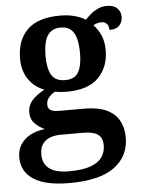

<svg xmlns="http://www.w3.org/2000/svg" viewBox="-56 -618 664 899"><g transform="rotate(-5 276.0 -168.5)"><path d="M234 237Q122 237 66 200.5Q10 164 10 97Q10 61 27.5 35Q45 9 74.5 -6Q104 -21 141 -25Q117 -35 96 -55.5Q75 -76 75 -110Q75 -141 95.5 -164.5Q116 -188 155 -209Q109 -226 81.5 -266Q54 -306 54 -363Q54 -450 104 -499Q154 -548 258 -548Q296 -548 327 -539.5Q358 -531 377 -518Q390 -532 405 -544.5Q420 -557 439 -565.5Q458 -574 481 -574Q513 -574 529 -557.5Q545 -541 545 -518Q545 -495 531 -478Q517 -461 483 -461Q483 -478 474 -489Q465 -500 449 -500Q437 -500 427.5 -497Q418 -494 410 -489Q430 -469 443.5 -439.5Q457 -410 457 -367Q457 -290 408.5 -240Q360 -190 258 -190Q247 -190 230 -191.5Q213 -193 203 -195Q188 -187 175 -172.5Q162 -158 162 -138Q162 -121 174 -112.5Q186 -104 217 -104H333Q397 -104 437 -85.5Q477 -67 496 -33Q515 1 515 47Q515 135 446 186Q377 237 234 237ZM236 182Q300 182 337.5 168.5Q375 155 392 131Q409 107 409 75Q409 39 387 23.5Q365 8 320 8H211Q188 8 166 15Q144 22 129 40.5Q114 59 114 94Q114 120 126.5 140Q139 160 166 171Q193 182 236 182ZM256 -245Q287 -245 304 -258.5Q321 -272 328.5 -299.5Q336 -327 336 -365Q336 -405 328.5 -433.5Q321 -462 303.5 -477Q286 -492 255 -492Q225 -492 207 -476.5Q189 -461 181.5 -432.5Q174 -404 174 -364Q174 -307 192 -276Q210 -245 256 -245Z"/></g></svg>

Font: Noto Serif Khmer SemiBold
Style: Regular
Weight: 600
Version: Version 2.003